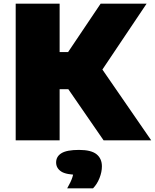

<svg xmlns="http://www.w3.org/2000/svg" viewBox="-20 -760 839 1040"><path d="M541 0 281 -377 525 -740H774L513 -351L519 -406L799 0ZM65 0V-740H303V0ZM271 -277V-478H376V-277ZM344 260Q364.5 224.5 372.2 200Q380 175.5 380 148L422 187H408Q338.5 187 311.2 168.8Q284 150.5 284 120Q284 87.5 313 69.8Q342 52 408 52Q474 52 503 75.5Q532 99 532 141Q532 171.5 519 204.5Q506 237.5 484 260Z"/></svg>

Font: Encode Sans SC Expanded Black
Style: Regular
Weight: 900
Width: 7
Designer: Multiple Designers
Foundry: Impallari Type
Version: Version 3.002